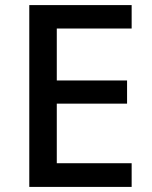

<svg xmlns="http://www.w3.org/2000/svg" viewBox="-20 -734 597 754"><path d="M497 0V-93H203V-327H479V-418H203V-622H497V-714H95V0Z"/></svg>

Font: Noto Sans Bengali UI Medium
Style: Regular
Weight: 500
Designer: Jelle Bosma - Monotype Design Team
Foundry: Monotype Imaging Inc.
Version: Version 2.003